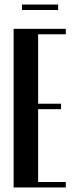

<svg xmlns="http://www.w3.org/2000/svg" viewBox="-20 -826 329 846"><path d="M270 -699V-675H148V-369H249V-345H148V-24H270V0H40V-699ZM236 -782H77V-806H236Z"/></svg>

Font: Moniqa Extra Bold Narrow Heading
Style: Regular
Weight: 800
Width: 4
Designer: Rajesh Rajput
Foundry: Rajesh Rajput
Version: Version 1.000;December 15, 2022;FontCreator 14.0.0.2794 32-b